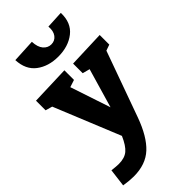

<svg xmlns="http://www.w3.org/2000/svg" viewBox="-324 -893 1215 1215"><g transform="rotate(-45 283.5 -285.5)"><path d="M573 -542V-456L533 -442L375 -3Q329 124 264.5 184Q200 244 93 244Q56 244 5 236L20 116Q60 121 82 121Q134 121 164 96Q194 71 221 9L40 -434L-6 -447V-533L257 -542V-456L208 -440L298 -170L375 -434L326 -447V-533ZM83 -807 239 -815Q241 -766 262.5 -741Q284 -716 315 -716Q347 -716 366 -741Q385 -766 381 -809L498 -815Q501 -724 441.5 -677Q382 -630 291 -630Q204 -630 145.5 -674Q87 -718 83 -807Z"/></g></svg>

Font: Bitter Pro ExtraBold
Style: Regular
Weight: 800
Designer: Sol Matas, and Bitter project Authors
Foundry: Sol Matas
Version: Version 1.010